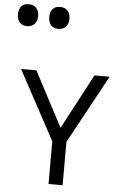

<svg xmlns="http://www.w3.org/2000/svg" viewBox="-120 -1175 755 1222"><g transform="rotate(5 258.0 -564.5)"><path d="M283 -363 469 -714H566L328 -277V0H238V-273L0 -714H98ZM213 -989Q184 -989 167 -1007Q150 -1025 150 -1059Q150 -1092 166 -1110.5Q182 -1129 213 -1129Q245 -1129 262 -1110Q279 -1091 279 -1059Q279 -1026 261 -1007.5Q243 -989 213 -989ZM13 -989Q-16 -989 -33 -1007Q-50 -1025 -50 -1059Q-50 -1092 -34 -1110.5Q-18 -1129 13 -1129Q45 -1129 62 -1110Q79 -1091 79 -1059Q79 -1026 61 -1007.5Q43 -989 13 -989Z"/></g></svg>

Font: Noto Sans Tifinagh Tawellemmet
Style: Regular
Weight: 400
Designer: JamraPatel
Foundry: JamraPatel LLC
Version: Version 2.006; ttfautohint (v1.8.4.7-5d5b)